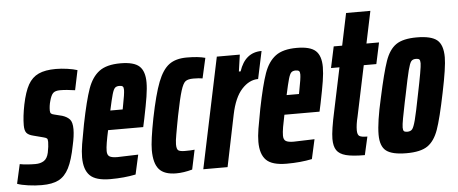

<svg xmlns="http://www.w3.org/2000/svg" viewBox="-69 -766 2102 882"><g transform="rotate(-5 982.0 -325.0)"><path d="M-22 -8 -2 -97Q13 -94 32.5 -92.5Q52 -91 70 -91Q93 -91 109 -101Q125 -111 131 -138Q137 -168 137 -187Q137 -200 133 -203.5Q129 -207 117 -210L71 -222Q50 -227 41 -237.5Q32 -248 32 -273Q32 -313 43 -368Q55 -426 73 -458Q91 -490 121.5 -504Q152 -518 201 -518Q226 -518 254 -514Q282 -510 300 -504L281 -413Q241 -419 212 -419Q190 -419 180 -409.5Q170 -400 163 -373Q157 -352 157 -330Q157 -320 161.5 -316Q166 -312 176 -310L212 -301Q234 -294 246 -281Q258 -268 258 -235Q258 -205 248 -161Q235 -94 216.5 -58Q198 -22 169 -7Q140 8 91 8Q61 8 28.5 3.5Q-4 -1 -22 -8Z M286 -103Q286 -129 291.5 -163Q297 -197 308 -254Q330 -363 348.5 -415Q367 -467 401 -492.5Q435 -518 499 -518Q561 -518 586 -495Q611 -472 611 -420Q611 -393 605 -355Q599 -317 586 -254L578 -217H416Q409 -185 405 -161Q401 -137 401 -122Q401 -103 412 -96.5Q423 -90 448 -90Q469 -90 544 -93L524 -3Q471 8 407 8Q340 8 313 -19Q286 -46 286 -103ZM491 -306 494 -322Q505 -377 505 -395Q505 -407 500.5 -411Q496 -415 485 -415Q472 -415 465 -408.5Q458 -402 451.5 -379.5Q445 -357 434 -306Z M608 -108Q608 -152 628 -254Q650 -363 671.5 -418Q693 -473 723.5 -495.5Q754 -518 805 -518Q858 -518 890 -509L869 -416Q853 -419 827 -419Q802 -419 790.5 -410.5Q779 -402 768.5 -368.5Q758 -335 742 -255L733 -207Q732 -200 726.5 -170.5Q721 -141 721 -125Q721 -102 729.5 -96.5Q738 -91 760 -91Q789 -91 804 -93L785 -3Q745 8 711 8Q656 8 632 -19.5Q608 -47 608 -108Z M943 -510H1049L1038 -433H1046Q1074 -518 1150 -518L1123 -391Q1082 -391 1047.5 -353.5Q1013 -316 997 -238L948 0H836Z M1099 -103Q1099 -129 1104.5 -163Q1110 -197 1121 -254Q1143 -363 1161.5 -415Q1180 -467 1214 -492.5Q1248 -518 1312 -518Q1374 -518 1399 -495Q1424 -472 1424 -420Q1424 -393 1418 -355Q1412 -317 1399 -254L1391 -217H1229Q1222 -185 1218 -161Q1214 -137 1214 -122Q1214 -103 1225 -96.5Q1236 -90 1261 -90Q1282 -90 1357 -93L1337 -3Q1284 8 1220 8Q1153 8 1126 -19Q1099 -46 1099 -103ZM1304 -306 1307 -322Q1318 -377 1318 -395Q1318 -407 1313.5 -411Q1309 -415 1298 -415Q1285 -415 1278 -408.5Q1271 -402 1264.5 -379.5Q1258 -357 1247 -306Z M1439 -87Q1439 -126 1459 -217L1500 -412H1461L1482 -510H1521L1552 -658H1664L1633 -510H1691L1670 -412H1612L1563 -179Q1554 -143 1554 -117Q1554 -96 1563.5 -90Q1573 -84 1600 -84L1581 0Q1524 0 1494 -8Q1464 -16 1451.5 -34.5Q1439 -53 1439 -87Z M1652 -88Q1652 -146 1677 -255Q1702 -371 1720 -422.5Q1738 -474 1770 -496Q1802 -518 1865 -518Q1932 -518 1959 -495.5Q1986 -473 1986 -416Q1986 -370 1962 -255Q1938 -137 1920 -86.5Q1902 -36 1870 -14Q1838 8 1773 8Q1707 8 1679.5 -13Q1652 -34 1652 -88ZM1848 -255Q1873 -376 1873 -398Q1873 -412 1868.5 -416Q1864 -420 1853 -420Q1838 -420 1831 -411Q1824 -402 1816 -371Q1808 -340 1791 -255L1785 -227Q1776 -184 1770.5 -153.5Q1765 -123 1765 -111Q1765 -98 1769.5 -94Q1774 -90 1785 -90Q1800 -90 1807.5 -99Q1815 -108 1823.5 -140.5Q1832 -173 1848 -255Z"/></g></svg>

Font: Saira Ultra Condensed ExtraBold
Style: Italic
Weight: 800
Width: 1
Italic angle: -12°
Designer: Hector Gatti with collaboration of the Omnibus-Type team
Foundry: Omnibus-Type
Version: Version 1.001; ttfautohint (v1.8)